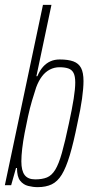

<svg xmlns="http://www.w3.org/2000/svg" viewBox="-20 -763 371 791"><path d="M135 8Q116 8 96 3Q76 -2 63 -18.5Q50 -35 50 -71H46L26 0H0L157 -743H192L130 -449H134Q144 -473 157.5 -488Q171 -503 188 -510.5Q205 -518 226 -518Q261 -518 282.5 -510Q304 -502 314 -483Q324 -464 324 -429Q324 -400 318 -356.5Q312 -313 299 -255Q283 -175 267.5 -123.5Q252 -72 234.5 -43.5Q217 -15 193 -3.5Q169 8 135 8ZM125 -24Q154 -24 173.5 -32Q193 -40 207.5 -63.5Q222 -87 235 -133Q248 -179 264 -255Q277 -315 283.5 -356Q290 -397 290 -423Q290 -449 283 -462.5Q276 -476 261.5 -481Q247 -486 225 -486Q204 -486 185.5 -476.5Q167 -467 153 -448.5Q139 -430 129 -403Q121 -379 112 -348.5Q103 -318 95.5 -283.5Q88 -249 81.5 -215Q75 -181 71.5 -151Q68 -121 68 -98Q68 -60 81.5 -42Q95 -24 125 -24Z"/></svg>

Font: Saira UltraCondensed Thin
Style: Italic
Weight: 250
Width: 1
Italic angle: -12°
Designer: Hector Gatti with collaboration of the Omnibus-Type team
Foundry: Omnibus-Type
Version: Version 1.101